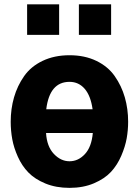

<svg xmlns="http://www.w3.org/2000/svg" viewBox="-20 -865 651 902"><path d="M107.4 -701.2V-844.7H257.8V-701.2ZM350.6 -701.2V-844.7H502V-701.2ZM30.3 -293Q30.3 -353.5 45.9 -407.7Q61.5 -461.9 93.3 -507.3Q125 -552.7 180.2 -579.1Q235.4 -605.5 306.6 -605.5Q377.9 -605.5 432.6 -579.1Q487.3 -552.7 519 -507.3Q550.8 -461.9 566.4 -407.7Q582 -353.5 582 -293Q582 -253.9 575.2 -215.3Q568.4 -176.8 549.8 -133.3Q531.2 -89.8 501.5 -57.6Q471.7 -25.4 421.4 -3.9Q371.1 17.6 306.6 17.6Q243.2 17.6 193.4 -2.9Q143.6 -23.4 113.3 -54.7Q83 -85.9 64 -128.4Q44.9 -170.9 37.6 -210.9Q30.3 -251 30.3 -293ZM416 -240.2H196.3Q200.2 -176.8 232.9 -142.1Q265.6 -107.4 306.6 -107.4Q347.7 -107.4 378.9 -141.1Q410.2 -174.8 416 -240.2ZM197.3 -351.6H415Q406.2 -415 377.9 -447.8Q349.6 -480.5 306.6 -480.5Q212.9 -480.5 197.3 -351.6Z"/></svg>

Font: Gothic A1 Black
Style: Regular
Weight: 900
Version: Version 2.50